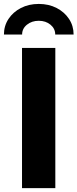

<svg xmlns="http://www.w3.org/2000/svg" viewBox="-59 -976 401 996"><path d="M228 -727.5V0H55.2V-727.5ZM142.1 -955.6Q193.8 -955.6 234.6 -934.6Q275.4 -913.6 299.1 -877.7Q322.8 -841.8 322.8 -796.9H227.5Q227.5 -827.6 202.9 -847.9Q178.2 -868.2 142.1 -868.2Q106 -868.2 80.8 -847.9Q55.7 -827.6 55.7 -796.9H-38.6Q-38.6 -841.8 -14.9 -877.7Q8.8 -913.6 49.6 -934.6Q90.3 -955.6 142.1 -955.6Z"/></svg>

Font: Inter 17pt ExtraBold
Style: Regular
Weight: 800
Version: Version 4.001;git-66647c0bb